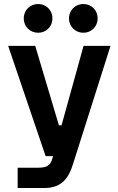

<svg xmlns="http://www.w3.org/2000/svg" viewBox="-20 -759 595 966"><path d="M68.8 187H201.7C285.6 187 324.2 143.6 348.1 64L536.1 -528.3H400.4L289.6 -128.4H276.4L157.2 -528.3H21L209.5 26.4H247.1L244.1 36.6C232.9 78.1 212.4 85 164.6 85H68.8ZM99.6 -666.5C99.6 -624 132.3 -594.2 171.9 -594.2C211.4 -594.2 243.7 -624 243.7 -666.5C243.7 -709 211.4 -738.8 171.9 -738.8C132.3 -738.8 99.6 -709 99.6 -666.5ZM327.1 -666.5C327.1 -624 359.9 -594.2 399.4 -594.2C439 -594.2 471.2 -624 471.2 -666.5C471.2 -709 439 -738.8 399.4 -738.8C359.9 -738.8 327.1 -709 327.1 -666.5Z"/></svg>

Font: Wand UI Pro Bold
Style: Regular
Weight: 700
Designer: Andreas Faust
Version: Version 1.003;FEAKit 1.0